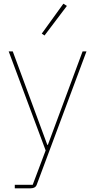

<svg xmlns="http://www.w3.org/2000/svg" viewBox="-20 -809 515 1039"><path d="M342 -777 221 -617 206 -627 323 -789ZM60 210V191H157L227 5L27 -531H49L236 -25H239L427 -531H448L179 190Q172 210 146 210Z"/></svg>

Font: IBM Plex Sans JP Thin
Style: Regular
Weight: 100
Designer: Mike Abbink; Paul van der Laan; Pieter van Rosmalen; Wujin Sim; Yejin Wi; Jinhee Kim; Boomi Park; Yona Kim; Kichan Ma
Foundry: Sandoll Inc.
Version: Version 1.001